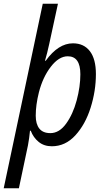

<svg xmlns="http://www.w3.org/2000/svg" viewBox="-55 -780 573 1037"><path d="M176 -760H258L211 -543Q200 -492 188 -452H192Q260 -546 339 -546Q398 -546 430.5 -503.5Q463 -461 463 -380Q463 -289 434.5 -198.5Q406 -108 352 -49Q298 10 225 10Q183 10 154 -13.5Q125 -37 111 -74H107Q103 -32 96 5L47 237H-35ZM379 -379Q379 -476 311 -476Q263 -476 219.5 -419.5Q176 -363 155 -281Q138 -213 138 -155Q138 -110 157.5 -85.5Q177 -61 217 -61Q265 -61 302 -112Q339 -163 359 -237.5Q379 -312 379 -379Z"/></svg>

Font: Noto Sans UI Narrow
Style: Italic
Weight: 400
Width: 4
Italic angle: -12°
Designer: Monotype Design Team
Foundry: Monotype Imaging Inc.
Version: Version 1.001